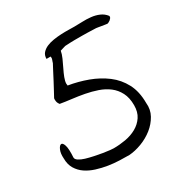

<svg xmlns="http://www.w3.org/2000/svg" viewBox="-154 -784 878 910"><g transform="rotate(-30 285.5 -329.0)"><path d="M18.6 -141.6Q16.6 -168.9 24.4 -187Q32.2 -205.1 41.5 -206.5Q50.8 -208 57.1 -188.5Q63.5 -168.9 60.5 -122.1Q60.5 -112.3 73.2 -104Q85.9 -95.7 105.5 -89.8Q125 -84 148.4 -79.1Q171.9 -74.2 192.4 -70.8Q212.9 -67.4 228.5 -65.9Q244.1 -64.5 248 -64.5Q280.3 -64.5 313.5 -70.3Q346.7 -76.2 373.5 -91.3Q400.4 -106.4 417 -131.3Q433.6 -156.2 433.6 -193.4Q433.6 -234.4 418.9 -262.7Q404.3 -291 379.9 -309.6Q355.5 -328.1 324.2 -338.9Q293 -349.6 259.3 -356Q225.6 -362.3 192.4 -366.2Q159.2 -370.1 130.9 -375Q125 -382.8 123 -389.2Q121.1 -395.5 121.1 -403.3Q121.1 -405.3 121.1 -408.2L122.1 -412.1Q126 -419.9 137.2 -439.9Q148.4 -460 160.2 -482.9Q171.9 -505.9 182.6 -525.9Q193.4 -545.9 197.3 -553.7Q198.2 -554.7 199.7 -558.1Q201.2 -561.5 202.1 -565.9Q203.1 -570.3 205.1 -574.2Q207 -580.1 207 -582Q207 -584 206.5 -586.9Q206.1 -589.8 206.1 -590.8H183.6Q183.6 -610.4 194.3 -622.6Q205.1 -634.8 221.7 -642.1Q238.3 -649.4 259.8 -652.8Q281.2 -656.2 302.7 -657.2Q324.2 -658.2 342.8 -657.7Q361.3 -657.2 375 -657.2Q394.5 -657.2 418 -658.2Q441.4 -659.2 464.8 -656.7Q488.3 -654.3 508.8 -645.5Q529.3 -636.7 543 -619.1Q543 -618.2 543.5 -616.7Q543.9 -615.2 543.9 -614.3Q543.9 -610.4 540.5 -606Q537.1 -601.6 533.2 -598.6Q529.3 -595.7 524.4 -593.3Q519.5 -590.8 516.6 -590.8Q514.6 -590.8 505.9 -592.3Q497.1 -593.8 487.8 -595.2Q478.5 -596.7 470.2 -598.1Q461.9 -599.6 460 -599.6Q458 -599.6 444.8 -600.1Q431.6 -600.6 416 -601.1Q400.4 -601.6 384.8 -601.6Q369.1 -601.6 360.4 -601.6Q353.5 -601.6 342.8 -601.6Q332 -601.6 320.8 -601.1Q309.6 -600.6 300.8 -600.1Q292 -599.6 291 -599.6L261.7 -590.8Q258.8 -574.2 250 -554.2Q241.2 -534.2 231 -513.7Q220.7 -493.2 213.4 -474.1Q206.1 -455.1 206.1 -441.4Q206.1 -439.5 207 -435.5V-431.6Q260.7 -422.9 311 -404.3Q361.3 -385.7 401.4 -355.5Q441.4 -325.2 464.8 -280.8Q488.3 -236.3 488.3 -173.8Q492.2 -136.7 475.1 -106Q458 -75.2 429.2 -52.2Q400.4 -29.3 364.3 -15.6Q328.1 -2 295.9 0Q273.4 0 243.7 -1Q213.9 -2 183.1 -6.8Q152.3 -11.7 122.6 -21Q92.8 -30.3 69.8 -45.9Q46.9 -61.5 32.7 -85Q18.6 -108.4 18.6 -141.6Z"/></g></svg>

Font: Indie Flower
Style: Regular
Weight: 400
Designer: Kimberly Geswein
Foundry: Kimberly Geswein
Version: Version 1.001 2010